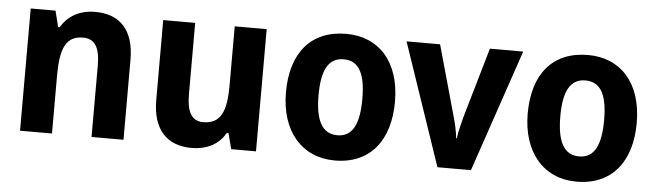

<svg xmlns="http://www.w3.org/2000/svg" viewBox="-41 -702 2929 856"><g transform="rotate(5 1423.5 -273.5)"><path d="M355 -557C287 -557 234 -528 203 -475H196L178 -547H67V0H210V-259C210 -380 234 -438 311 -438C365 -438 387 -398 387 -320V0H530V-358C530 -493 464 -557 355 -557Z M1123 -547H980V-282C980 -171 958 -109 877 -109C825 -109 803 -149 803 -228V-547H660V-190C660 -56 726 10 835 10C899 10 955 -15 986 -70H994L1012 0H1123Z M1721 -274C1721 -456 1622 -557 1479 -557C1320 -557 1233 -450 1233 -274C1233 -102 1327 10 1476 10C1636 10 1721 -103 1721 -274ZM1379 -274C1379 -385 1408 -443 1477 -443C1547 -443 1575 -384 1575 -274C1575 -164 1547 -103 1478 -103C1408 -103 1379 -164 1379 -274Z M1935 0H2085L2271 -547H2122L2031 -233C2023 -202 2013 -164 2010 -136H2007C2004 -168 1994 -209 1986 -236L1899 -547H1749Z M2803 -274C2803 -456 2704 -557 2561 -557C2402 -557 2315 -450 2315 -274C2315 -102 2409 10 2558 10C2718 10 2803 -103 2803 -274ZM2461 -274C2461 -385 2490 -443 2559 -443C2629 -443 2657 -384 2657 -274C2657 -164 2629 -103 2560 -103C2490 -103 2461 -164 2461 -274Z"/></g></svg>

Font: Noto Sans Devanagari SemiCondensed
Style: Bold
Weight: 700
Width: 4
Designer: Jelle Bosma - Monotype Design Team
Foundry: Monotype Imaging Inc.
Version: Version 2.004